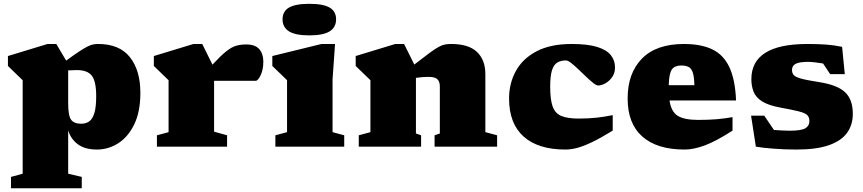

<svg xmlns="http://www.w3.org/2000/svg" viewBox="-20 -767 4515 1004"><path d="M407.5 158V217.5H37.5V158L98.5 141.5V-347.5L21.5 -422V-474L228.5 -537H274.5L326 -450Q367.5 -480.5 394.2 -498Q421 -515.5 438 -524Q455 -532.5 467.5 -534.8Q480 -537 494 -537Q604.5 -537 659.2 -468.2Q714 -399.5 714 -281Q714 -183 682.2 -117.2Q650.5 -51.5 598.8 -18.2Q547 15 486 15Q424.5 15 387.2 -12.5Q350 -40 336.5 -85.5V141.5ZM483 -264Q483 -341.5 460.2 -371Q437.5 -400.5 382 -400.5Q363.5 -400.5 336.5 -399V-227Q336.5 -162 351.8 -141Q367 -120 405 -120Q429 -120 446.5 -132.2Q464 -144.5 473.5 -175.8Q483 -207 483 -264Z M1267.5 -534.5Q1315 -534.5 1336 -509.8Q1357 -485 1357 -445Q1357 -403 1343 -373.8Q1329 -344.5 1317 -344.5H1113Q1104.5 -344.5 1099.5 -344.5V-78.5L1167.5 -59.5V0H800.5V-59.5L861.5 -76V-347.5L784.5 -422V-474L991.5 -537H1037.5L1091 -429Q1134.5 -476 1162.5 -498.2Q1190.5 -520.5 1214 -527.5Q1237.5 -534.5 1267.5 -534.5Z M1597.5 -582Q1524.5 -582 1491 -603.2Q1457.5 -624.5 1457.5 -666Q1457.5 -707.5 1491 -727.2Q1524.5 -747 1597.5 -747Q1670.5 -747 1704 -727.2Q1737.5 -707.5 1737.5 -666Q1737.5 -624.5 1704 -603.2Q1670.5 -582 1597.5 -582ZM1732 -537 1719 -352V-76L1780 -59.5V0H1420V-59.5L1481 -76V-347.5Q1473 -355.5 1450 -377.8Q1427 -400 1404 -422V-474L1661 -537Z M2252.5 -59.5 2280 -69V-315.5Q2280 -339.5 2267.8 -352.2Q2255.5 -365 2220 -365Q2190.5 -365 2155 -360V-69L2182 -59.5V0H1856V-59.5L1917 -76V-347.5L1840 -422V-474L2047 -537H2093L2146.5 -429.5Q2196.5 -468.5 2226.5 -490.5Q2256.5 -512.5 2274.8 -522.2Q2293 -532 2307.2 -534.5Q2321.5 -537 2340 -537Q2430 -537 2474 -495.5Q2518 -454 2518 -379.5V-76L2579.5 -59.5V0H2252.5Z M2969 -537Q3053.5 -537 3103 -521.5Q3152.5 -506 3174.2 -478.5Q3196 -451 3196 -414.5Q3196 -385 3181 -363.8Q3166 -342.5 3145.5 -331.2Q3125 -320 3107.5 -320Q3098.5 -320 3081.8 -333.2Q3065 -346.5 3044.8 -366Q3024.5 -385.5 3004 -405Q2983.5 -424.5 2966.5 -437.8Q2949.5 -451 2939.5 -451Q2912.5 -451 2894 -439.8Q2875.5 -428.5 2866.2 -398.8Q2857 -369 2857 -313Q2857 -246 2870 -210Q2883 -174 2915.5 -160.5Q2948 -147 3006.5 -147Q3059.5 -147 3101.2 -151.8Q3143 -156.5 3184 -165V-84Q3120.5 -45 3075.5 -23.5Q3030.5 -2 2997.8 6.5Q2965 15 2936.5 15Q2794 15 2718 -53Q2642 -121 2642 -252Q2642 -331.5 2677.8 -396.2Q2713.5 -461 2786.2 -499Q2859 -537 2969 -537Z M3556 -537Q3647 -537 3705.5 -508.5Q3764 -480 3794.2 -415.2Q3824.5 -350.5 3829 -241.5H3481Q3490 -182 3524.5 -161Q3559 -140 3631 -140Q3684.5 -140 3727 -143.5Q3769.5 -147 3810.5 -154.5V-84Q3723.5 -28 3665.2 -6.5Q3607 15 3560 15Q3415.5 15 3338.8 -53Q3262 -121 3262 -252Q3262 -384 3336.8 -460.5Q3411.5 -537 3556 -537ZM3542.5 -424.5Q3508.5 -424.5 3493.5 -404Q3478.5 -383.5 3477 -321.5H3611Q3610 -366 3602.5 -388Q3595 -410 3580.2 -417.2Q3565.5 -424.5 3542.5 -424.5Z M4202 -537Q4258.5 -537 4301.8 -533.8Q4345 -530.5 4383.5 -522L4397.5 -379.5H4321L4284 -435Q4261 -439 4240.2 -441.2Q4219.5 -443.5 4206.5 -443.5Q4159.5 -443.5 4140.5 -433.2Q4121.5 -423 4121.5 -401Q4121.5 -386 4129.8 -375.5Q4138 -365 4167.5 -356.5Q4197 -348 4261 -338Q4357 -323.5 4398.2 -285.5Q4439.5 -247.5 4439.5 -171.5Q4439.5 -114.5 4409.8 -72.8Q4380 -31 4315.2 -8Q4250.5 15 4144.5 15Q4082.5 15 4025.2 10.5Q3968 6 3932.5 0L3907.5 -162H3976.5L4027 -87.5Q4046.5 -86 4068 -84.8Q4089.5 -83.5 4107.5 -83.5Q4170 -83.5 4191.2 -96.2Q4212.5 -109 4212.5 -133.5Q4212.5 -154.5 4200.8 -165.5Q4189 -176.5 4156.2 -184.8Q4123.5 -193 4060.5 -204.5Q3998 -216 3965.2 -236.8Q3932.5 -257.5 3920.8 -287Q3909 -316.5 3909 -353Q3909 -537 4202 -537Z"/></svg>

Font: Newsreader 6pt ExtraBold
Style: Regular
Weight: 800
Designer: Hugues Gentile
Foundry: Production Type
Version: Version 1.003; ttfautohint (v1.8.3)